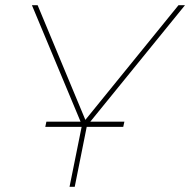

<svg xmlns="http://www.w3.org/2000/svg" viewBox="-20 -720 733 740"><path d="M248 0 296 -238 103 -700H125L309 -258L668 -700H693L315 -235L268 0ZM455 -231H154.5L158.8 -251H459.4Z"/></svg>

Font: Argentum Sans Thin
Style: Italic
Weight: 100
Italic angle: -11°
Designer: Julieta Ulanovsky (font), Cristiano Sobral (main changes and remaster)
Foundry: Julieta Ulanovsky (font), Cristiano Sobral (main changes and remaster)
Version: Version 2.007;June 15, 2022;FontCreator 14.0.0.2814 64-bit; 